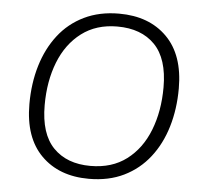

<svg xmlns="http://www.w3.org/2000/svg" viewBox="-52 -766 862 828"><g transform="rotate(5 379.5 -352.5)"><path d="M362 8Q233 8 156 -69Q79 -146 79 -291Q79 -381 102 -457.5Q125 -534 169.5 -591.5Q214 -649 280 -681Q346 -713 431 -713Q561 -713 638 -636Q715 -559 715 -414Q715 -325 692 -248Q669 -171 624 -113.5Q579 -56 513.5 -24Q448 8 362 8ZM364 -48Q457 -48 520.5 -96Q584 -144 616.5 -227Q649 -310 649 -413Q649 -537 590.5 -597Q532 -657 428 -657Q337 -657 273.5 -609Q210 -561 177.5 -478.5Q145 -396 145 -292Q145 -168 203.5 -108Q262 -48 364 -48Z"/></g></svg>

Font: Nunito Sans Light
Style: Italic
Weight: 300
Italic angle: -9°
Designer: Vernon Adams
Foundry: Vernon Adams
Version: Version 3.006; ttfautohint (v1.8.3)